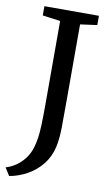

<svg xmlns="http://www.w3.org/2000/svg" viewBox="-114 -793 587 1021"><g transform="rotate(10 179.0 -282.0)"><path d="M-14.5 137Q13 129 38.8 111.8Q64.5 94.5 84.8 68.5Q105 42.5 116 8.5Q124 -17.5 128.5 -47.8Q133 -78 134.5 -122.5Q136 -167 136 -235V-680L40 -693V-743H334.5V-693L243.5 -680.5V-274.5Q243.5 -188.5 242.8 -125.5Q242 -62.5 232.5 -19Q220 37 187.2 78Q154.5 119 108.8 144.5Q63 170 12 179Z"/></g></svg>

Font: Merriweather 20pt
Style: Regular
Weight: 400
Version: Version 2.100